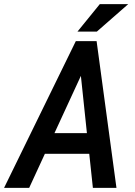

<svg xmlns="http://www.w3.org/2000/svg" viewBox="-48 -910 655 930"><path d="M384.3 -165H169.4L93.3 0H-28.3L319.3 -710.9H419.9L516.1 0H401.9ZM215.8 -265.1H373L343.8 -542.5ZM435.5 -890.1H573.2L420.9 -756.8H327.1Z"/></svg>

Font: Roboto Mono Medium
Style: Italic
Weight: 500
Designer: Google
Version: Version 2.000985; 2015; ttfautohint (v1.3)